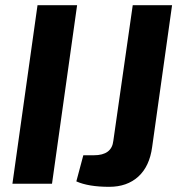

<svg xmlns="http://www.w3.org/2000/svg" viewBox="-20 -710 696 742"><path d="M181 0H28L125 -690H278ZM645 -690 568 -142Q558 -67 514.5 -27.5Q471 12 402 12Q322 12 275 -9L302 -110H343Q412 -110 418 -166L493 -690Z"/></svg>

Font: Exo 2.0
Style: Bold Italic
Weight: 700
Italic angle: -8°
Designer: Natanael Gama
Version: Version 1.001;PS 001.001;hotconv 1.0.70;makeotf.lib2.5.58329